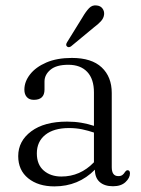

<svg xmlns="http://www.w3.org/2000/svg" viewBox="-20 -670 516 701"><path d="M46.5 -100Q46.5 -155 94 -190.5Q141.5 -226 225 -226Q252.5 -226 277.2 -221.8Q302 -217.5 323 -210.5V-332.5Q323 -381.5 298.5 -407.5Q274 -433.5 229.5 -433.5Q185.5 -433.5 164 -415.2Q142.5 -397 142.5 -372.5V-343Q142.5 -305.5 103.5 -305.5Q87 -305.5 78 -315.5Q69 -325.5 69 -342.5Q69 -372 89.8 -398.5Q110.5 -425 149.2 -441.8Q188 -458.5 242.5 -458.5Q314.5 -458.5 351.2 -424Q388 -389.5 388 -330.5V-59.5Q388 -27 412 -27Q421.5 -27 427 -31.2Q432.5 -35.5 436 -41.5Q441 -48.5 445.5 -48.5Q454.5 -48.5 454.5 -37Q454.5 -20.5 438.2 -5.2Q422 10 392.5 10Q361.5 10 344 -5.5Q326.5 -21 326.5 -50.5Q266.5 10.5 178.5 10.5Q119.5 10.5 83 -19Q46.5 -48.5 46.5 -100ZM114.5 -110Q114.5 -69 139.8 -47.2Q165 -25.5 204 -25.5Q273 -25.5 323 -77.5V-186Q302.5 -193 280 -197.8Q257.5 -202.5 232 -202.5Q176.5 -202.5 145.5 -177.8Q114.5 -153 114.5 -110ZM281 -606.5Q293.5 -628 305.2 -640.2Q317 -652.5 333.5 -650Q347.5 -648.5 354.5 -638.5Q361.5 -628.5 360 -616.5Q358.5 -603.5 348.5 -592.5Q338.5 -581.5 323.5 -570.5L239 -500.5Q230 -495 224.5 -500.5Q218.5 -505.5 225 -516Z"/></svg>

Font: Fraunces 72pt Soft Light
Style: Regular
Weight: 300
Version: Version 1.000;[b76b70a41]